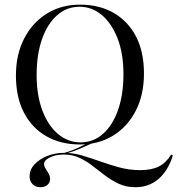

<svg xmlns="http://www.w3.org/2000/svg" viewBox="-20 -602 754 815"><path d="M151.6 192.7Q130.6 192.7 118.1 179.8Q105.6 166.9 105.6 146Q105.6 118.5 125.8 96.4Q146 74.2 179.4 60.5Q212.9 46.8 251.6 46.8Q290.3 46.8 328.6 58.1Q366.9 69.4 406.5 83.5Q446 97.6 487.9 108.9Q529.8 120.2 575 120.2Q624.2 120.2 654.8 104.4Q685.5 88.7 706.5 54L713.7 58.1Q693.5 122.6 652.8 157.7Q612.1 192.7 554.8 192.7Q516.1 192.7 485.5 178.6Q454.8 164.5 427.4 144Q400 123.4 373.8 102.8Q347.6 82.3 317.7 68.1Q287.9 54 251.6 54Q216.9 54 191.9 66.1Q166.9 78.2 166.9 94.4Q166.9 103.2 173.4 113.3Q179.8 123.4 186.3 134.7Q192.7 146 192.7 158.1Q192.7 173.4 181 183.1Q169.4 192.7 151.6 192.7ZM262.1 49.2 248.4 48.4Q271.8 41.9 290.7 34.3Q309.7 26.6 327 17.7Q344.4 8.9 364.5 1.2Q384.7 -6.5 410.5 -12.1L411.3 -4.8Q379 2.4 356.5 12.5Q333.9 22.6 312.5 31.9Q291.1 41.1 262.1 49.2ZM319.4 11.3Q237.9 11.3 176.6 -23.8Q115.3 -58.9 81.5 -124.2Q47.6 -189.5 47.6 -281.5Q47.6 -371 82.7 -438.7Q117.7 -506.5 179 -544.4Q240.3 -582.3 320.2 -582.3Q401.6 -582.3 462.5 -547.2Q523.4 -512.1 557.3 -447.2Q591.1 -382.3 591.1 -289.5Q591.1 -200 556.5 -132.3Q521.8 -64.5 460.5 -26.6Q399.2 11.3 319.4 11.3ZM321.8 2.4Q376.6 2.4 417.7 -34.3Q458.9 -71 481.5 -136.3Q504 -201.6 504 -287.1Q504 -375 479 -439.1Q454 -503.2 412.1 -538.3Q370.2 -573.4 317.7 -573.4Q262.9 -573.4 221.8 -536.7Q180.6 -500 158.1 -435.1Q135.5 -370.2 135.5 -283.9Q135.5 -196.8 160.1 -132.3Q184.7 -67.7 227 -32.7Q269.4 2.4 321.8 2.4Z"/></svg>

Font: Playfair 144pt
Style: Regular
Weight: 400
Designer: Claus Eggers Sørensen
Foundry: Claus Eggers Sørensen
Version: Version 2.001;gftools[0.9.30]